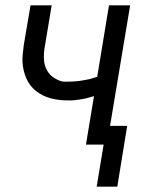

<svg xmlns="http://www.w3.org/2000/svg" viewBox="-20 -540 540 717"><path d="M341 157 367 0H301L331 -181Q323 -179 316.5 -177Q310 -175 302.5 -173Q295 -171 287.5 -170Q280 -169 271 -167.5Q262 -166 255.5 -165.5Q249 -165 245 -165H232Q216 -165 200 -167Q184 -169 169 -173Q154 -177 140 -184Q126 -191 114 -200.5Q102 -210 93 -222Q84 -234 78 -248Q72 -262 68.5 -277Q65 -292 64 -308Q63 -324 65.5 -343Q68 -362 69 -373L94 -520H173L149 -376Q146 -361 144.5 -345Q143 -329 144.5 -313.5Q146 -298 152 -284.5Q158 -271 167.5 -261Q177 -251 193 -243Q209 -235 220 -235H233Q241 -235 249 -235.5Q257 -236 265 -236.5Q273 -237 281 -238.5Q289 -240 299 -241.5Q309 -243 316.5 -245Q324 -247 329 -249L343 -253L387 -520H466L391 -70H455L418 157Z"/></svg>

Font: Iosevka Custom
Style: Italic
Weight: 400
Italic angle: -9°
Monospace: yes
Designer: Belleve Invis
Foundry: Belleve Invis
Version: Version 30.3.3; ttfautohint (v1.8.3)